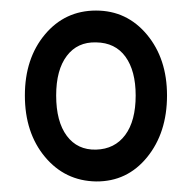

<svg xmlns="http://www.w3.org/2000/svg" viewBox="-20 -639 362 362"><path d="M161.1 -296.9Q102.5 -297.9 64.7 -343.3Q26.9 -388.7 26.9 -459Q26.9 -528.8 64.7 -574Q102.5 -619.1 161.1 -619.1Q219.2 -619.1 257.1 -573.7Q294.9 -528.3 294.9 -459Q294.9 -388.7 257.3 -342.5Q219.7 -296.4 161.1 -296.9ZM85.9 -459Q85.9 -409.7 106 -382.8Q126 -356 161.1 -356.9Q196.3 -357.9 216.1 -384.5Q235.8 -411.1 235.8 -459Q235.8 -505.4 216.6 -532Q197.3 -558.6 161.1 -559.1Q126 -560.1 106 -533.7Q85.9 -507.3 85.9 -459Z"/></svg>

Font: Halibut
Style: Regular
Weight: 400
Designer: Matteo Maggi
Foundry: Collletttivo
Version: Version 3.080 | FøM Fix